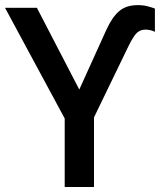

<svg xmlns="http://www.w3.org/2000/svg" viewBox="-20 -745 644 765"><path d="M237.8 0V-272.9L0 -713.9H127L295.9 -388.2L404.3 -627.4Q427.2 -677.2 455.1 -700.9Q482.9 -724.6 529.3 -724.6Q550.3 -724.6 568.1 -720Q585.9 -715.3 597.2 -710.9V-618.2Q579.6 -627 559.1 -627Q539.6 -627 525.6 -614.3Q511.7 -601.6 491.2 -559.6L354.5 -277.3V0Z"/></svg>

Font: Open Sans SemiBold
Style: Regular
Weight: 600
Designer: Monotype Design Team
Foundry: Monotype Imaging Inc.
Version: Version 3.003; ttfautohint (v1.8.4)